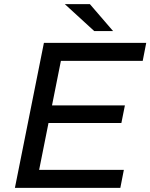

<svg xmlns="http://www.w3.org/2000/svg" viewBox="-20 -907 726 927"><path d="M223 -398H583L566 -313H206ZM169 -87H578L561 0H52L192 -700H686L669 -613H274ZM435 -757 293 -887H414L526 -757Z"/></svg>

Font: Montserrat Thin Medium
Style: Italic
Weight: 500
Italic angle: -11.3°
Version: Version 9.000